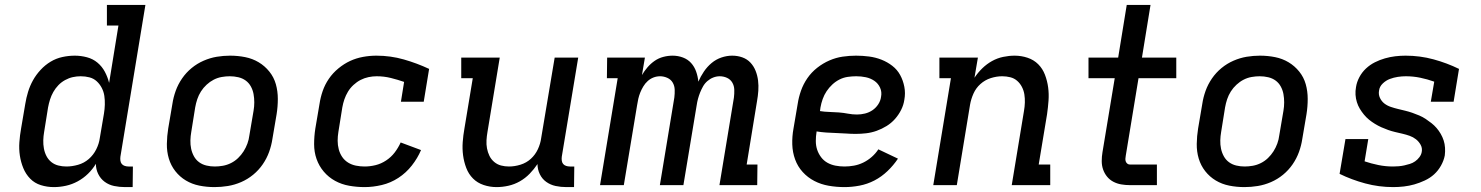

<svg xmlns="http://www.w3.org/2000/svg" viewBox="-20 -755 6040 783"><path d="M200 8Q172 8 146.5 0Q121 -8 103 -26.5Q85 -45 75 -69.5Q65 -94 61 -120.5Q57 -147 59 -175Q61 -203 66 -231L83 -331Q87 -356 94.5 -380.5Q102 -405 114.5 -427.5Q127 -450 145.5 -470Q164 -490 186.5 -503.5Q209 -517 234.5 -522.5Q260 -528 285 -528Q310 -528 334.5 -521.5Q359 -515 377.5 -499.5Q396 -484 407.5 -462.5Q419 -441 425 -417L463 -651H416V-735H573L471 -116Q470 -108 471 -100Q472 -92 476.5 -86.5Q481 -81 488.5 -78.5Q496 -76 504 -76H522L521 8H490Q467 8 445.5 3.5Q424 -1 407 -13.5Q390 -26 380.5 -45.5Q371 -65 371 -87Q358 -65 339 -46.5Q320 -28 297 -15.5Q274 -3 249 2.5Q224 8 200 8ZM251 -76Q274 -76 298.5 -83Q323 -90 342 -106.5Q361 -123 372.5 -146Q384 -169 387 -192L404 -292Q407 -310 407.5 -328.5Q408 -347 405.5 -364Q403 -381 395 -396.5Q387 -412 374.5 -423.5Q362 -435 345 -439.5Q328 -444 309 -444Q293 -444 277 -440.5Q261 -437 245.5 -428.5Q230 -420 218 -407.5Q206 -395 197.5 -380Q189 -365 184 -349Q179 -333 176 -317L160 -217Q157 -200 156.5 -183Q156 -166 159 -149.5Q162 -133 169.5 -118.5Q177 -104 189.5 -94Q202 -84 218 -80Q234 -76 251 -76Z M855 8Q823 8 793 2Q763 -4 738 -19Q713 -34 695 -57Q677 -80 668.5 -108.5Q660 -137 660.5 -168.5Q661 -200 666 -231L683 -331Q687 -358 696.5 -384.5Q706 -411 722.5 -435Q739 -459 761.5 -477.5Q784 -496 810.5 -507.5Q837 -519 864 -523.5Q891 -528 918 -528Q950 -528 980 -522Q1010 -516 1035 -501Q1060 -486 1078.5 -463Q1097 -440 1105 -411.5Q1113 -383 1113 -351.5Q1113 -320 1108 -289L1091 -189Q1087 -162 1077.5 -135.5Q1068 -109 1051.5 -85Q1035 -61 1012.5 -42.5Q990 -24 963.5 -12.5Q937 -1 909.5 3.5Q882 8 855 8ZM856 -76Q872 -76 889 -79Q906 -82 922 -90Q938 -98 951 -110.5Q964 -123 973.5 -138Q983 -153 989 -169.5Q995 -186 997 -203L1014 -303Q1017 -320 1017 -337.5Q1017 -355 1014 -371.5Q1011 -388 1003 -402.5Q995 -417 982 -426.5Q969 -436 952 -440Q935 -444 917 -444Q901 -444 884 -441Q867 -438 851.5 -430Q836 -422 822.5 -409.5Q809 -397 799.5 -382Q790 -367 784.5 -350.5Q779 -334 776 -317L760 -217Q757 -200 756.5 -182.5Q756 -165 759.5 -148.5Q763 -132 771 -117.5Q779 -103 792 -93.5Q805 -84 821.5 -80Q838 -76 856 -76Z M1467 8Q1435 8 1404 2.5Q1373 -3 1346.5 -17.5Q1320 -32 1300.5 -55Q1281 -78 1271 -106.5Q1261 -135 1261 -167Q1261 -199 1266 -231L1283 -331Q1287 -358 1296 -384Q1305 -410 1321 -433.5Q1337 -457 1360 -476Q1383 -495 1408 -506.5Q1433 -518 1460.5 -523Q1488 -528 1515 -528Q1573 -528 1627 -512.5Q1681 -497 1730 -474L1708 -340H1615L1628 -421Q1602 -430 1574 -437Q1546 -444 1516 -444Q1500 -444 1483 -440.5Q1466 -437 1450.5 -429Q1435 -421 1421.5 -408.5Q1408 -396 1399 -381Q1390 -366 1384.5 -350Q1379 -334 1376 -317L1360 -217Q1357 -199 1357 -181Q1357 -163 1361.5 -146Q1366 -129 1375.5 -115Q1385 -101 1399.5 -92Q1414 -83 1431.5 -79.5Q1449 -76 1467 -76Q1489 -76 1511.5 -81.5Q1534 -87 1554.5 -100.5Q1575 -114 1589.5 -133Q1604 -152 1614 -174L1697 -143Q1683 -110 1659.5 -80Q1636 -50 1604.5 -29.5Q1573 -9 1537 -0.5Q1501 8 1467 8Z M2005 8Q1978 8 1952.5 -0.5Q1927 -9 1909 -27Q1891 -45 1881.5 -70Q1872 -95 1868.5 -121.5Q1865 -148 1867 -175.5Q1869 -203 1874 -231L1908 -436H1861V-520H2018L1968 -217Q1965 -200 1964 -183Q1963 -166 1966 -150Q1969 -134 1976 -119.5Q1983 -105 1995.5 -94.5Q2008 -84 2023.5 -80Q2039 -76 2056 -76Q2079 -76 2103 -83.5Q2127 -91 2145 -107.5Q2163 -124 2173.5 -146.5Q2184 -169 2187 -192L2242 -520H2338L2271 -116Q2270 -108 2271 -100Q2272 -92 2276.5 -86.5Q2281 -81 2288.5 -78.5Q2296 -76 2304 -76H2322L2321 8H2290Q2267 8 2246 3.5Q2225 -1 2208 -13Q2191 -25 2181.5 -44.5Q2172 -64 2172 -86Q2158 -65 2140 -46.5Q2122 -28 2100 -15.5Q2078 -3 2053.5 2.5Q2029 8 2005 8Z M2427 0 2499 -436H2455L2456 -520H2610L2598 -449Q2608 -466 2621 -481Q2634 -496 2650 -507Q2666 -518 2685 -523Q2704 -528 2723 -528Q2745 -528 2765 -520.5Q2785 -513 2798.5 -498Q2812 -483 2819 -463Q2826 -443 2828 -422Q2837 -443 2850.5 -463Q2864 -483 2882 -498Q2900 -513 2922 -520.5Q2944 -528 2966 -528Q2988 -528 3007.5 -521Q3027 -514 3040.5 -499.5Q3054 -485 3061.5 -466Q3069 -447 3071.5 -426.5Q3074 -406 3072.5 -384.5Q3071 -363 3067 -341L3025 -84H3069L3068 0H2914L2973 -357Q2975 -373 2974.5 -389Q2974 -405 2966.5 -418Q2959 -431 2945 -437.5Q2931 -444 2915 -444Q2902 -444 2889 -439Q2876 -434 2865 -424.5Q2854 -415 2847 -402.5Q2840 -390 2835 -377.5Q2830 -365 2826.5 -352Q2823 -339 2821 -325L2767 0H2671L2730 -357Q2732 -373 2731.5 -389Q2731 -405 2723.5 -418Q2716 -431 2701.5 -437.5Q2687 -444 2672 -444Q2658 -444 2645 -439Q2632 -434 2621.5 -424.5Q2611 -415 2603.5 -402.5Q2596 -390 2591 -377.5Q2586 -365 2583 -352Q2580 -339 2578 -325L2524 0Z M3424 8Q3391 8 3359.5 2.5Q3328 -3 3301 -17Q3274 -31 3253.5 -53.5Q3233 -76 3222.5 -105Q3212 -134 3211 -166Q3210 -198 3216 -231L3233 -331Q3237 -358 3246.5 -385Q3256 -412 3272.5 -436Q3289 -460 3312.5 -478.5Q3336 -497 3362.5 -508.5Q3389 -520 3416.5 -524Q3444 -528 3471 -528Q3498 -528 3524.5 -524.5Q3551 -521 3575 -511.5Q3599 -502 3619 -486.5Q3639 -471 3651 -449Q3663 -427 3668 -401Q3673 -375 3668 -348Q3665 -327 3655 -307Q3645 -287 3630 -270Q3615 -253 3595.5 -241Q3576 -229 3555 -221.5Q3534 -214 3512.5 -211.5Q3491 -209 3470 -209Q3450 -209 3430 -210.5Q3410 -212 3390 -212.5Q3370 -213 3349.5 -214.5Q3329 -216 3310 -219V-217Q3307 -199 3307 -180Q3307 -161 3312.5 -144.5Q3318 -128 3328.5 -114Q3339 -100 3354 -91.5Q3369 -83 3387 -79.5Q3405 -76 3424 -76Q3443 -76 3462.5 -79.5Q3482 -83 3500.5 -92Q3519 -101 3535 -115Q3551 -129 3562 -146L3642 -108Q3624 -81 3599.5 -57.5Q3575 -34 3546 -19Q3517 -4 3485.5 2Q3454 8 3424 8ZM3475 -288Q3491 -288 3507.5 -292Q3524 -296 3538 -305.5Q3552 -315 3561.5 -329.5Q3571 -344 3573 -360Q3577 -380 3569 -397.5Q3561 -415 3545.5 -425.5Q3530 -436 3511 -440Q3492 -444 3472 -444Q3455 -444 3437.5 -441.5Q3420 -439 3404 -431Q3388 -423 3374.5 -410.5Q3361 -398 3351 -383Q3341 -368 3335 -351Q3329 -334 3326 -317L3324 -302Q3342 -299 3361.5 -298.5Q3381 -298 3400.5 -296.5Q3420 -295 3438 -291.5Q3456 -288 3475 -288Z M3786 0 3858 -436H3811V-520H3968L3954 -438Q3968 -459 3986 -476.5Q4004 -494 4025.5 -506Q4047 -518 4071 -523Q4095 -528 4118 -528Q4145 -528 4170.5 -519.5Q4196 -511 4214 -493Q4232 -475 4241.5 -450Q4251 -425 4254.5 -398.5Q4258 -372 4256 -344.5Q4254 -317 4250 -289L4216 -84H4263V0H4106L4156 -303Q4159 -320 4159.5 -337Q4160 -354 4157.5 -370Q4155 -386 4147.5 -400.5Q4140 -415 4128 -425.5Q4116 -436 4100 -440Q4084 -444 4067 -444Q4044 -444 4020.5 -436.5Q3997 -429 3978.5 -412.5Q3960 -396 3950 -373.5Q3940 -351 3936 -328L3882 0Z M4588 0Q4570 0 4552.5 -3Q4535 -6 4520 -14Q4505 -22 4494.5 -35Q4484 -48 4478.5 -64Q4473 -80 4473 -98Q4473 -116 4476 -134L4526 -436H4419V-520H4540L4575 -735H4672L4637 -520H4777V-436H4623L4571 -120Q4570 -114 4569.5 -108Q4569 -102 4571 -96.5Q4573 -91 4577.5 -87.5Q4582 -84 4588 -84H4698V0Z M5055 8Q5023 8 4993 2Q4963 -4 4938 -19Q4913 -34 4895 -57Q4877 -80 4868.5 -108.5Q4860 -137 4860.5 -168.5Q4861 -200 4866 -231L4883 -331Q4887 -358 4896.5 -384.5Q4906 -411 4922.5 -435Q4939 -459 4961.5 -477.5Q4984 -496 5010.5 -507.5Q5037 -519 5064 -523.5Q5091 -528 5118 -528Q5150 -528 5180 -522Q5210 -516 5235 -501Q5260 -486 5278.5 -463Q5297 -440 5305 -411.5Q5313 -383 5313 -351.5Q5313 -320 5308 -289L5291 -189Q5287 -162 5277.5 -135.5Q5268 -109 5251.5 -85Q5235 -61 5212.5 -42.5Q5190 -24 5163.5 -12.5Q5137 -1 5109.5 3.5Q5082 8 5055 8ZM5056 -76Q5072 -76 5089 -79Q5106 -82 5122 -90Q5138 -98 5151 -110.5Q5164 -123 5173.5 -138Q5183 -153 5189 -169.5Q5195 -186 5197 -203L5214 -303Q5217 -320 5217 -337.5Q5217 -355 5214 -371.5Q5211 -388 5203 -402.5Q5195 -417 5182 -426.5Q5169 -436 5152 -440Q5135 -444 5117 -444Q5101 -444 5084 -441Q5067 -438 5051.5 -430Q5036 -422 5022.5 -409.5Q5009 -397 4999.5 -382Q4990 -367 4984.5 -350.5Q4979 -334 4976 -317L4960 -217Q4957 -200 4956.5 -182.5Q4956 -165 4959.5 -148.5Q4963 -132 4971 -117.5Q4979 -103 4992 -93.5Q5005 -84 5021.5 -80Q5038 -76 5056 -76Z M5662 8Q5603 8 5547.5 -7Q5492 -22 5443 -46L5467 -188H5560L5545 -97Q5572 -88 5601 -82Q5630 -76 5661 -76Q5672 -76 5684 -77Q5696 -78 5707 -80.5Q5718 -83 5729.5 -86.5Q5741 -90 5751 -97Q5761 -104 5768.5 -114Q5776 -124 5778 -135Q5781 -151 5773.5 -164.5Q5766 -178 5754.5 -187Q5743 -196 5729 -201Q5715 -206 5700 -209.5Q5685 -213 5670 -216.5Q5655 -220 5641 -225Q5627 -230 5613.5 -236Q5600 -242 5587 -250Q5574 -258 5563 -267Q5552 -276 5542.5 -287.5Q5533 -299 5525.5 -311.5Q5518 -324 5513.5 -338.5Q5509 -353 5508 -368.5Q5507 -384 5510 -400Q5513 -420 5523.5 -440Q5534 -460 5550.5 -475.5Q5567 -491 5587 -501Q5607 -511 5628 -517Q5649 -523 5670 -525.5Q5691 -528 5712 -528Q5771 -528 5826 -513Q5881 -498 5930 -474L5908 -340H5815L5829 -422Q5801 -432 5772 -438Q5743 -444 5713 -444Q5697 -444 5680.5 -441.5Q5664 -439 5648 -433Q5632 -427 5619 -414.5Q5606 -402 5604 -386Q5601 -370 5607.5 -356Q5614 -342 5625.5 -333Q5637 -324 5652 -319Q5667 -314 5681.5 -310.5Q5696 -307 5710.5 -303.5Q5725 -300 5739.5 -295Q5754 -290 5768 -284Q5782 -278 5794 -270Q5806 -262 5817.5 -253Q5829 -244 5838.5 -233Q5848 -222 5855.5 -209Q5863 -196 5867.5 -182Q5872 -168 5873 -152.5Q5874 -137 5872 -121Q5868 -100 5856.5 -79.5Q5845 -59 5828.5 -44Q5812 -29 5790.5 -19Q5769 -9 5748 -3Q5727 3 5705 5.5Q5683 8 5662 8Z"/></svg>

Font: Iosevka Etoile Medium
Style: Italic
Weight: 500
Italic angle: -9°
Designer: Belleve Invis
Foundry: Belleve Invis
Version: Version 22.1.2; ttfautohint (v1.8.4)